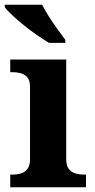

<svg xmlns="http://www.w3.org/2000/svg" viewBox="-26 -786 398 806"><path d="M17 0V-53H29Q44 -53 60.5 -57.5Q77 -62 88.5 -76Q100 -90 100 -118V-422Q100 -449 88 -462Q76 -475 59.5 -479Q43 -483 29 -483H17V-536H252V-118Q252 -90 263.5 -76Q275 -62 292 -57.5Q309 -53 323 -53H335V0ZM180 -606Q156 -620 128 -639.5Q100 -659 73 -681Q46 -703 24.5 -723Q3 -743 -6 -756V-766H151Q162 -744 179 -717Q196 -690 215 -664Q234 -638 248 -619V-606Z"/></svg>

Font: Noto Serif Thai
Style: Bold
Weight: 700
Designer: Monotype Design Team
Foundry: Monotype Imaging Inc.
Version: Version 2.002; ttfautohint (v1.8.4.7-5d5b)